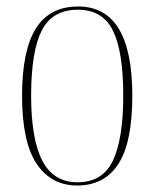

<svg xmlns="http://www.w3.org/2000/svg" viewBox="-20 -562 476 592"><path d="M218 10Q138 10 93 -57Q48 -124 48 -267Q48 -406 90.5 -474Q133 -542 221 -542Q388 -542 388 -267Q388 -123 345 -56.5Q302 10 218 10ZM219 0Q297 0 328.5 -67.5Q360 -135 360 -267Q360 -404 328 -468Q296 -532 220 -532Q141 -532 108.5 -467.5Q76 -403 76 -267Q76 -133 110.5 -66.5Q145 0 219 0Z"/></svg>

Font: Noto Serif Display Condensed Thin
Style: Regular
Weight: 100
Width: 3
Designer: Monotype Design Team
Foundry: Monotype Imaging Inc.
Version: Version 2.009